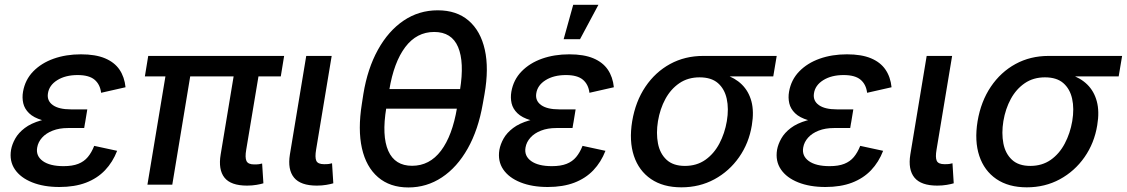

<svg xmlns="http://www.w3.org/2000/svg" viewBox="-20 -783 4777 814"><path d="M231.9 9.8Q165.5 9.8 116.5 -9.8Q67.4 -29.3 43.2 -64.7Q19 -100.1 26.9 -147.9Q31.2 -171.9 44.9 -196Q58.6 -220.2 85 -240.2Q111.3 -260.3 153.8 -272.5Q196.3 -284.7 257.8 -284.7H344.2L336.9 -240.2H268.1Q231.4 -240.2 203.4 -229.2Q175.3 -218.3 158.4 -199.5Q141.6 -180.7 137.7 -157.7Q131.3 -122.1 161.4 -100.3Q191.4 -78.6 249.5 -78.6Q287.1 -78.6 311.8 -88.4Q336.4 -98.1 352.3 -117.2Q368.2 -136.2 379.4 -164.6L476.6 -143.6Q458 -95.7 425.3 -61.3Q392.6 -26.9 344.5 -8.5Q296.4 9.8 231.9 9.8ZM254.4 -262.7Q195.8 -262.7 159.2 -273.4Q122.6 -284.2 103.3 -303Q84 -321.8 78.6 -345.2Q73.2 -368.7 77.6 -394Q86.4 -444.8 120.8 -480.2Q155.3 -515.6 207.5 -534.2Q259.8 -552.7 323.2 -552.7Q384.8 -552.7 425 -535.9Q465.3 -519 486.6 -487.8Q507.8 -456.5 512.2 -413.1L408.7 -389.6Q404.3 -425.3 380.9 -445.1Q357.4 -464.8 309.1 -464.8Q257.3 -464.8 222.7 -443.1Q188 -421.4 183.1 -386.2Q178.7 -355.5 204.1 -337.4Q229.5 -319.3 280.8 -319.3H350.1L340.8 -262.7Z M1027.3 3.9Q958.5 3.9 931.6 -30Q904.8 -64 915.5 -127.9L980 -516.6H1085.4L1023.9 -148.4Q1018.1 -115.2 1024.9 -100.6Q1031.7 -85.9 1057.6 -85.9Q1070.8 -85.9 1078.1 -86.9Q1085.4 -87.9 1091.3 -89.8L1096.7 -5.9Q1085.9 -2.4 1067.4 0.7Q1048.8 3.9 1027.3 3.9ZM605 0 690.9 -516.6H795.9L710.4 0ZM594.2 -459 608.4 -545.9H1184.6L1170.4 -459Z M1323.2 3.9Q1254.4 3.9 1226.6 -30Q1198.7 -64 1209 -127.9L1278.3 -545.9H1386.2L1320.3 -149.4Q1314.5 -115.7 1321 -101.3Q1327.6 -86.9 1354 -86.9Q1367.2 -86.9 1374.5 -87.9Q1381.8 -88.9 1387.7 -90.8L1393.1 -5.9Q1381.8 -2.4 1363.5 0.7Q1345.2 3.9 1323.2 3.9Z M1711.4 11.7Q1633.3 11.7 1582.8 -31.7Q1532.2 -75.2 1514.4 -154.5Q1496.6 -233.9 1514.2 -343.3L1520.5 -384.3Q1538.1 -492.2 1582.3 -572Q1626.5 -651.9 1691.2 -695.6Q1755.9 -739.3 1835.9 -739.3Q1916 -739.3 1966.8 -695.6Q2017.6 -651.9 2035.4 -572.3Q2053.2 -492.7 2034.2 -384.3L2026.9 -343.3Q2007.8 -232.9 1962.9 -153.3Q1918 -73.7 1853.5 -31Q1789.1 11.7 1711.4 11.7ZM1727.1 -80.1Q1801.3 -80.1 1849.6 -144Q1897.9 -208 1917.5 -325.7L1930.2 -401.9Q1949.2 -519.5 1922.1 -583.5Q1895 -647.5 1820.8 -647.5Q1746.6 -647.5 1698.2 -583.5Q1649.9 -519.5 1630.4 -401.9L1617.7 -325.7Q1598.1 -206.5 1626.2 -143.3Q1654.3 -80.1 1727.1 -80.1ZM1592.8 -322.3 1606.9 -405.3H1956.5L1942.4 -322.3Z M2302.2 9.8Q2235.8 9.8 2186.8 -9.8Q2137.7 -29.3 2113.5 -64.7Q2089.4 -100.1 2097.2 -147.9Q2101.6 -171.9 2115.2 -196Q2128.9 -220.2 2155.3 -240.2Q2181.6 -260.3 2224.1 -272.5Q2266.6 -284.7 2328.1 -284.7H2414.6L2407.2 -240.2H2338.4Q2301.8 -240.2 2273.7 -229.2Q2245.6 -218.3 2228.8 -199.5Q2211.9 -180.7 2208 -157.7Q2201.7 -122.1 2231.7 -100.3Q2261.7 -78.6 2319.8 -78.6Q2357.4 -78.6 2382.1 -88.4Q2406.7 -98.1 2422.6 -117.2Q2438.5 -136.2 2449.7 -164.6L2546.9 -143.6Q2528.3 -95.7 2495.6 -61.3Q2462.9 -26.9 2414.8 -8.5Q2366.7 9.8 2302.2 9.8ZM2324.7 -262.7Q2266.1 -262.7 2229.5 -273.4Q2192.9 -284.2 2173.6 -303Q2154.3 -321.8 2148.9 -345.2Q2143.6 -368.7 2147.9 -394Q2156.7 -444.8 2191.2 -480.2Q2225.6 -515.6 2277.8 -534.2Q2330.1 -552.7 2393.6 -552.7Q2455.1 -552.7 2495.4 -535.9Q2535.6 -519 2556.9 -487.8Q2578.1 -456.5 2582.5 -413.1L2479 -389.6Q2474.6 -425.3 2451.2 -445.1Q2427.7 -464.8 2379.4 -464.8Q2327.6 -464.8 2293 -443.1Q2258.3 -421.4 2253.4 -386.2Q2249 -355.5 2274.4 -337.4Q2299.8 -319.3 2351.1 -319.3H2420.4L2411.1 -262.7ZM2369.6 -616.7 2410.2 -762.7H2517.1L2439 -616.7Z M2868.7 11.2Q2791.5 11.2 2740 -23.9Q2688.5 -59.1 2667.5 -122.1Q2646.5 -185.1 2660.2 -269Q2674.3 -353 2716.3 -415.3Q2758.3 -477.5 2821 -511.7Q2883.8 -545.9 2960.9 -545.9H3272.9L3258.3 -459H3019.5L2945.8 -455.1Q2896.5 -455.1 2860.1 -430.2Q2823.7 -405.3 2801 -363.5Q2778.3 -321.8 2769.5 -269.5Q2761.2 -218.3 2769.5 -175Q2777.8 -131.8 2805.9 -105.7Q2834 -79.6 2883.8 -79.6Q2933.6 -79.6 2970.2 -105.2Q3006.8 -130.9 3029.8 -174.3Q3052.7 -217.8 3061.5 -269.5Q3070.3 -322.3 3061 -364.3Q3051.8 -406.2 3023.7 -430.7Q2995.6 -455.1 2945.8 -455.1L2950.7 -481.4Q3007.3 -481.4 3051.8 -467.3Q3096.2 -453.1 3125.2 -424.6Q3154.3 -396 3165.8 -353Q3177.2 -310.1 3167.5 -252Q3155.3 -176.3 3113.5 -116.7Q3071.8 -57.1 3008.8 -22.9Q2945.8 11.2 2868.7 11.2Z M3479.5 9.8Q3413.1 9.8 3364 -9.8Q3314.9 -29.3 3290.8 -64.7Q3266.6 -100.1 3274.4 -147.9Q3278.8 -171.9 3292.5 -196Q3306.2 -220.2 3332.5 -240.2Q3358.9 -260.3 3401.4 -272.5Q3443.8 -284.7 3505.4 -284.7H3591.8L3584.5 -240.2H3515.6Q3479 -240.2 3450.9 -229.2Q3422.9 -218.3 3406 -199.5Q3389.2 -180.7 3385.3 -157.7Q3378.9 -122.1 3408.9 -100.3Q3439 -78.6 3497.1 -78.6Q3534.7 -78.6 3559.3 -88.4Q3584 -98.1 3599.9 -117.2Q3615.7 -136.2 3627 -164.6L3724.1 -143.6Q3705.6 -95.7 3672.9 -61.3Q3640.1 -26.9 3592 -8.5Q3543.9 9.8 3479.5 9.8ZM3502 -262.7Q3443.4 -262.7 3406.7 -273.4Q3370.1 -284.2 3350.8 -303Q3331.5 -321.8 3326.2 -345.2Q3320.8 -368.7 3325.2 -394Q3334 -444.8 3368.4 -480.2Q3402.8 -515.6 3455.1 -534.2Q3507.3 -552.7 3570.8 -552.7Q3632.3 -552.7 3672.6 -535.9Q3712.9 -519 3734.1 -487.8Q3755.4 -456.5 3759.8 -413.1L3656.2 -389.6Q3651.9 -425.3 3628.4 -445.1Q3605 -464.8 3556.6 -464.8Q3504.9 -464.8 3470.2 -443.1Q3435.5 -421.4 3430.7 -386.2Q3426.3 -355.5 3451.7 -337.4Q3477.1 -319.3 3528.3 -319.3H3597.7L3588.4 -262.7Z M3953.6 3.9Q3884.8 3.9 3856.9 -30Q3829.1 -64 3839.4 -127.9L3908.7 -545.9H4016.6L3950.7 -149.4Q3944.8 -115.7 3951.4 -101.3Q3958 -86.9 3984.4 -86.9Q3997.6 -86.9 4004.9 -87.9Q4012.2 -88.9 4018.1 -90.8L4023.4 -5.9Q4012.2 -2.4 3993.9 0.7Q3975.6 3.9 3953.6 3.9Z M4333 11.2Q4255.9 11.2 4204.3 -23.9Q4152.8 -59.1 4131.8 -122.1Q4110.8 -185.1 4124.5 -269Q4138.7 -353 4180.7 -415.3Q4222.7 -477.5 4285.4 -511.7Q4348.1 -545.9 4425.3 -545.9H4737.3L4722.7 -459H4483.9L4410.2 -455.1Q4360.8 -455.1 4324.5 -430.2Q4288.1 -405.3 4265.4 -363.5Q4242.7 -321.8 4233.9 -269.5Q4225.6 -218.3 4233.9 -175Q4242.2 -131.8 4270.3 -105.7Q4298.3 -79.6 4348.1 -79.6Q4397.9 -79.6 4434.6 -105.2Q4471.2 -130.9 4494.1 -174.3Q4517.1 -217.8 4525.9 -269.5Q4534.7 -322.3 4525.4 -364.3Q4516.1 -406.2 4488 -430.7Q4460 -455.1 4410.2 -455.1L4415 -481.4Q4471.7 -481.4 4516.1 -467.3Q4560.5 -453.1 4589.6 -424.6Q4618.7 -396 4630.1 -353Q4641.6 -310.1 4631.8 -252Q4619.6 -176.3 4577.9 -116.7Q4536.1 -57.1 4473.1 -22.9Q4410.2 11.2 4333 11.2Z"/></svg>

Font: Inter Medium
Style: Italic
Weight: 500
Italic angle: -9.3988°
Designer: Rasmus Andersson
Foundry: rsms
Version: Version 4.001;git-66647c0bb